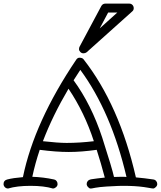

<svg xmlns="http://www.w3.org/2000/svg" viewBox="-43 -1057 911 1088"><path d="M200.2 -256.8Q287.1 -247.1 334.5 -247.1Q407.2 -247.1 488.8 -256.8Q435.1 -421.4 345.2 -554.2Q254.9 -400.9 200.2 -256.8ZM603 -54.2 644 -55.2H659.2Q666.5 -55.2 673.8 -54.2Q587.4 -422.9 412.1 -661.1L374 -602.1Q474.6 -464.4 536.1 -277.8Q593.3 -99.6 603 -54.2ZM256.8 11.2Q206.5 -3.9 129.9 -3.9Q53.2 -3.9 2.9 11.2Q-8.3 11.2 -15.6 3.4Q-22.9 -4.4 -22.9 -14.2Q-22.9 -34.7 -2 -40Q31.7 -48.8 86.9 -53.2Q151.4 -366.7 389.2 -719.2Q397 -730 406.7 -730Q423.3 -730 430.2 -721.2Q633.3 -461.9 727.1 -51.8Q776.9 -47.4 826.2 -40Q835.9 -38.6 842 -31.2Q848.1 -23.9 848.1 -14.2Q848.1 -4.4 839.6 3.4Q831.1 11.2 826.2 11.2Q819.3 11.2 796.4 6.8Q701.7 -10.3 560.5 0Q519 2.9 498 6.8Q477.1 10.7 476.1 11Q475.1 11.2 469.2 11.2Q463.4 11.2 455.8 2.9Q448.2 -5.4 448.2 -14.6Q448.2 -23.9 454.3 -31.2Q460.4 -38.6 475.1 -41.3Q489.7 -43.9 509.8 -46.1Q529.8 -48.3 550.8 -50.8Q529.3 -132.3 504.9 -208Q418.5 -195.8 346.7 -195.8Q274.9 -195.8 182.1 -208Q156.2 -130.9 140.1 -55.2Q202.1 -53.2 263.2 -40Q272 -38.6 277.6 -31.2Q283.2 -23.9 283.2 -13.9Q283.2 -3.9 274.7 3.7Q266.1 11.2 256.8 11.2ZM621.6 -985.8H569.8L522 -896ZM705.6 -991.7 447.8 -760.7Q440.4 -754.9 429.9 -754.9Q419.4 -754.9 412.1 -762.5Q404.8 -770 404.8 -778.3Q404.8 -786.6 407.7 -792L531.7 -1023.9Q539.6 -1036.6 554.7 -1036.6H689Q700.2 -1036.6 707.5 -1029.1Q714.8 -1021.5 714.8 -1010.3Q714.8 -999 705.6 -991.7Z"/></svg>

Font: Ribeye Marrow
Style: Regular
Weight: 400
Designer: Astigmatic (AOETI)
Foundry: Astigmatic (AOETI)
Version: Version 1.000